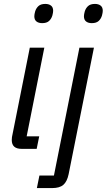

<svg xmlns="http://www.w3.org/2000/svg" viewBox="-20 -759 544 979"><path d="M195 -641Q177 -641 166 -649.5Q155 -658 155 -676Q155 -685 159 -700Q164 -717 176 -728Q188 -739 211 -739Q229 -739 240 -730.5Q251 -722 251 -704Q251 -695 247 -680Q242 -663 230 -652Q218 -641 195 -641ZM90 0Q40 0 40 -45Q40 -53 41 -60Q42 -67 44 -75L132 -516H206L116 -64H180L167 0ZM385 -516H459L330 129Q322 167 303 183.5Q284 200 246 200H168L181 136H255ZM448 -641Q430 -641 419 -649.5Q408 -658 408 -676Q408 -685 412 -700Q417 -717 429 -728Q441 -739 464 -739Q482 -739 493 -730.5Q504 -722 504 -704Q504 -695 500 -680Q495 -663 483 -652Q471 -641 448 -641Z"/></svg>

Font: IBM Plex Sans Cond
Style: Italic
Weight: 400
Width: 3
Italic angle: -11°
Designer: Mike Abbink, Paul van der Laan, Pieter van Rosmalen
Foundry: Bold Monday
Version: Version 1.3